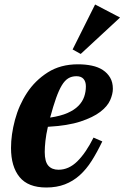

<svg xmlns="http://www.w3.org/2000/svg" viewBox="-20 -822 554 854"><path d="M186 12Q105 12 67 -34.5Q29 -81 29 -164Q29 -223 46.5 -288.5Q64 -354 100 -409Q136 -464 192.5 -500Q249 -536 327 -536Q360 -536 388.5 -530Q417 -524 437.5 -510.5Q458 -497 470 -476.5Q482 -456 482 -427Q482 -404 470 -376.5Q458 -349 426 -324.5Q394 -300 338 -281.5Q282 -263 193 -258Q185 -223 182 -195Q179 -167 179 -146Q179 -103 195 -85Q211 -67 240 -67Q286 -67 324 -104.5Q362 -142 396 -210L435 -193Q412 -145 388 -107Q364 -69 334.5 -42.5Q305 -16 268.5 -2Q232 12 186 12ZM203 -299Q250 -306 280.5 -319.5Q311 -333 329 -351.5Q347 -370 354.5 -392Q362 -414 362 -438Q362 -459 351.5 -471Q341 -483 320 -483Q299 -483 283.5 -473.5Q268 -464 255 -442.5Q242 -421 229.5 -386Q217 -351 203 -299ZM303 -602 403 -802 514 -744 339 -582Z"/></svg>

Font: IBM Plex Serif
Style: Bold Italic
Weight: 700
Italic angle: -14°
Designer: Mike Abbink, Paul van der Laan, Pieter van Rosmalen
Foundry: Bold Monday
Version: Version 3.001